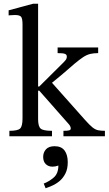

<svg xmlns="http://www.w3.org/2000/svg" viewBox="-20 -726 582 1023"><path d="M257 0H30V-29Q75 -29 87.5 -41.5Q100 -54 100 -95V-595Q100 -627 92.5 -636.5Q85 -646 60 -646Q50 -646 38 -645Q26 -644 26 -644V-671L156 -706H183V-265H189L318 -393Q321 -396 328.5 -404.5Q336 -413 336 -425Q336 -435 326 -439Q316 -443 287 -443V-473H503V-443Q479 -443 460.5 -438.5Q442 -434 423 -421.5Q404 -409 376.5 -386Q349 -363 307 -326L257 -285L433 -87Q457 -60 472.5 -47.5Q488 -35 503 -32Q518 -29 539 -29V0H318V-29Q340 -29 348.5 -31.5Q357 -34 357 -41Q357 -48 353.5 -54.5Q350 -61 346 -65L189 -243H183V-91Q183 -53 196.5 -41Q210 -29 257 -29ZM223 277 213 252Q240 242 265.5 220.5Q291 199 291 156Q275 162 260 162Q238 162 224 148.5Q210 135 210 110Q210 86 225 69.5Q240 53 271 53Q307 53 324 76Q341 99 341 138Q341 174 328.5 198.5Q316 223 297.5 238.5Q279 254 258.5 263Q238 272 223 277Z"/></svg>

Font: STIX Two Text
Style: Regular
Weight: 400
Designer: Ross Mills, John Hudson & Paul Hanslow, Tiro Typeworks Ltd; with prior portions MicroPress Inc., and Coen Hoffman.
Foundry: Tiro Typeworks Ltd
Version: Version 2.13 b171